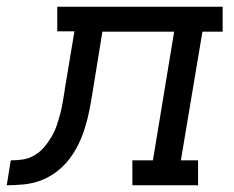

<svg xmlns="http://www.w3.org/2000/svg" viewBox="-76 -550 696 570"><path d="M-56 0 -44 -74Q-26 -74 -8.5 -76.5Q9 -79 25.5 -88.5Q42 -98 54.5 -112.5Q67 -127 76.5 -143Q86 -159 92 -176.5Q98 -194 102.5 -211Q107 -228 110 -245.5Q113 -263 116 -281V-283Q116 -283 116 -283Q116 -283 116 -283L145 -457H94V-530H585V-456H525L461 -74H512V0H317V-74H378L441 -456H228L198 -271Q194 -246 189 -221Q184 -196 176.5 -171.5Q169 -147 157.5 -123Q146 -99 129.5 -77.5Q113 -56 91 -39.5Q69 -23 44.5 -14Q20 -5 -5.5 -2.5Q-31 0 -56 0Z"/></svg>

Font: Iosevka Slab Extended Oblique
Style: Regular
Weight: 400
Width: 7
Italic angle: -9°
Monospace: yes
Designer: Belleve Invis
Foundry: Belleve Invis
Version: Version 11.1.0; ttfautohint (v1.8.3)